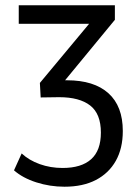

<svg xmlns="http://www.w3.org/2000/svg" viewBox="-20 -516 530 727"><path d="M224 191Q169 191 117.5 174.5Q66 158 33 129L62 65Q90 91 130.5 105.5Q171 120 217 120Q288 120 325 87Q362 54 362 -14Q362 -85 321.5 -116.5Q281 -148 204 -148L134 -147L131 -202L340 -453V-426H51V-496H415V-441L214 -197L198 -212H234Q336 -212 390.5 -163Q445 -114 445 -20Q445 46 418.5 93Q392 140 343 165.5Q294 191 224 191Z"/></svg>

Font: Nunito Sans 7pt Condensed
Style: Regular
Weight: 400
Width: 3
Designer: Vernon Adams
Foundry: Vernon Adams
Version: Version 3.101;gftools[0.9.27]